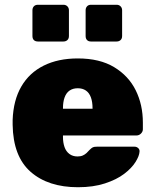

<svg xmlns="http://www.w3.org/2000/svg" viewBox="-20 -775 649 805"><path d="M307 10Q182 10 108.5 -54.5Q35 -119 33 -252Q33 -256 33 -262.5Q33 -269 33 -272Q36 -355 69.5 -412.5Q103 -470 163.5 -500Q224 -530 306 -530Q398 -530 458.5 -493.5Q519 -457 549 -396.5Q579 -336 579 -261V-233Q579 -223 571 -215Q563 -207 552 -207H244Q244 -207 244 -205Q244 -203 244 -201Q244 -177 250.5 -158.5Q257 -140 271 -129.5Q285 -119 305 -119Q318 -119 327 -123Q336 -127 343 -133.5Q350 -140 355 -146Q364 -155 369.5 -157.5Q375 -160 387 -160H544Q553 -160 559.5 -154Q566 -148 565 -139Q564 -121 548 -95.5Q532 -70 500.5 -46Q469 -22 420 -6Q371 10 307 10ZM244 -319H368V-321Q368 -348 361 -367Q354 -386 340 -395.5Q326 -405 306 -405Q286 -405 272 -395.5Q258 -386 251 -367Q244 -348 244 -321ZM361 -601Q351 -601 345 -607Q339 -613 339 -624V-732Q339 -742 345 -748.5Q351 -755 361 -755H469Q479 -755 485.5 -748.5Q492 -742 492 -732V-624Q492 -613 485.5 -607Q479 -601 469 -601ZM139 -601Q128 -601 122 -607Q116 -613 116 -624V-732Q116 -742 122 -748.5Q128 -755 139 -755H246Q256 -755 262.5 -748.5Q269 -742 269 -732V-624Q269 -613 262.5 -607Q256 -601 246 -601Z"/></svg>

Font: Rubik Light ExtraBold
Style: Regular
Weight: 800
Version: Version 2.104